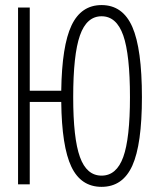

<svg xmlns="http://www.w3.org/2000/svg" viewBox="-20 -723 626 753"><path d="M378.4 9.8Q297.4 9.8 259.8 -69.3Q222.2 -148.4 220.2 -323.2H96.7V0H50.8V-693.4H96.7V-367.2H220.2Q222.7 -543.5 260.5 -623.3Q298.3 -703.1 378.4 -703.1Q461.4 -703.1 499 -617.4Q536.6 -531.7 536.6 -341.8Q536.6 -156.7 499 -73.5Q461.4 9.8 378.4 9.8ZM378.4 -34.2Q437 -34.2 463.4 -107.2Q489.7 -180.2 489.7 -341.8Q489.7 -508.8 463.4 -584Q437 -659.2 378.4 -659.2Q319.8 -659.2 293.5 -584Q267.1 -508.8 267.1 -341.8Q267.1 -180.2 293.5 -107.2Q319.8 -34.2 378.4 -34.2Z"/></svg>

Font: Cascadia Mono NF ExtraLight
Style: Regular
Weight: 200
Monospace: yes
Designer: Aaron Bell
Foundry: Saja Typeworks
Version: Version 2404.023; ttfautohint (v1.8.4)